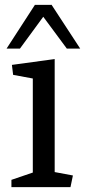

<svg xmlns="http://www.w3.org/2000/svg" viewBox="-20 -770 350 790"><path d="M158 -701 62 -570H7L123 -749V-750H194L193 -749L310 -570H255ZM205 -62 280 -48 270 0H27V-30L115 -60V-447L34 -462L29 -503L205 -527Z"/></svg>

Font: Brawler
Style: Regular
Weight: 400
Designer: Oleg Frolov, Haley Fiege
Foundry: Oleg Frolov, Haley Fiege
Version: Version 1.101; ttfautohint (v1.8.3)